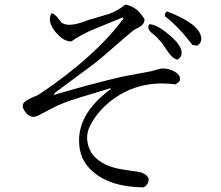

<svg xmlns="http://www.w3.org/2000/svg" viewBox="-20 -771 960 833"><path d="M835 -573 815 -576Q754 -656 695 -701Q695 -719 706 -721Q847 -667 853 -607Q855 -584 835 -573ZM749 -512Q726 -518 702 -556Q681 -590 668 -600Q665 -607 641 -626Q615 -646 628 -666Q661 -665 714 -620Q776 -568 767 -533Q764 -520 749 -512ZM759 -418 742 -405Q704 -409 685 -409Q552 -409 452 -326Q399 -282 369 -222Q347 -174 369 -123Q375 -109 384 -98Q426 -48 516 -35Q585 -26 597 -21Q618 -13 625 4Q625 32 601 42L562 40Q426 29 359 -51Q323 -96 323 -162Q323 -270 432 -362Q446 -374 461 -385L458 -388Q300 -341 261 -326L227 -312L144 -269Q132 -264 126 -264Q104 -264 87 -289Q72 -311 84 -326Q93 -337 134 -354Q148 -360 155 -365Q394 -526 516 -691L511 -695L368 -636Q322 -614 289 -591Q255 -591 221 -632Q183 -678 203 -713Q217 -713 234 -689Q242 -678 246 -674Q273 -652 341 -676Q360 -683 363 -684L454 -711Q496 -727 523 -751Q573 -744 604 -692Q606 -690 607 -687Q607 -665 582 -652Q562 -642 557 -638Q543 -627 442 -539Q410 -511 385 -492L219 -369Q215 -365 213 -359Q379 -408 509 -438L636 -462Q645 -464 654 -467Q678 -474 683 -474Q722 -474 748 -453Q766 -438 759 -418Z"/></svg>

Font: cwTeXFangSong
Style: Medium
Weight: 500
Version: Version 1.17